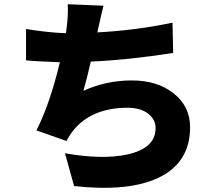

<svg xmlns="http://www.w3.org/2000/svg" viewBox="-20 -829 1040 907"><path d="M798 -579Q589 -546 409 -538Q391 -460 374 -400Q482 -449 602 -449Q724 -449 800 -388Q878 -327 878 -228Q878 -60 728 11Q587 78 330 50L287 -105Q463 -74 580 -99Q715 -128 715 -224Q715 -264 681 -291Q645 -320 583 -320Q407 -320 320 -205Q308 -189 294 -163L152 -213Q214 -333 263 -535Q151 -539 103 -544V-692Q208 -675 291 -672Q293 -680 295 -699Q303 -761 300 -809L469 -802Q464 -785 443 -691L440 -676Q626 -686 795 -722Z"/></svg>

Font: KaiGen Gothic KR Heavy
Style: Heavy
Weight: 900
Designer: Ryoko NISHIZUKA  (kana & ideographs); Paul D. Hunt (Latin, Greek & Cyrillic); Wenlong ZHANG  (bopomofo); Sandoll Communi
Foundry: Adobe Systems Incorporated
Version: Version 1.002 March 28, 2018